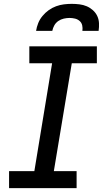

<svg xmlns="http://www.w3.org/2000/svg" viewBox="-20 -975 540 995"><path d="M27 0V-88H158L250 -647H132V-735H482V-647H352L259 -88H377V0ZM167 -815Q170 -835 178 -855Q186 -875 200 -892Q214 -909 232 -922Q250 -935 270.5 -942.5Q291 -950 311.5 -952.5Q332 -955 352 -955Q372 -955 392 -952.5Q412 -950 429.5 -942.5Q447 -935 461.5 -922Q476 -909 484 -892Q492 -875 493 -855Q494 -835 491 -815H407Q409 -830 406 -843.5Q403 -857 393 -866Q383 -875 369 -878.5Q355 -882 340 -882Q326 -882 310.5 -878.5Q295 -875 282 -866Q269 -857 261.5 -843.5Q254 -830 251 -815Z"/></svg>

Font: Iosevka SS04 Semibold Oblique
Style: Regular
Weight: 600
Italic angle: -9°
Monospace: yes
Designer: Belleve Invis
Foundry: Belleve Invis
Version: Version 19.0.0; ttfautohint (v1.8.4)